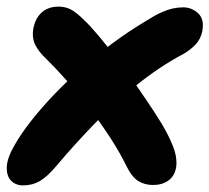

<svg xmlns="http://www.w3.org/2000/svg" viewBox="-26 -539 627 575"><path d="M43.2 16.2Q20.8 16.2 6.9 1.8Q-7 -12.6 -5.6 -40Q-4.2 -67.4 18.4 -105.6Q36.4 -137.4 65.3 -174.5Q94.2 -211.6 131.7 -251.3Q169.2 -291 214 -330.8Q258.8 -370.6 309.1 -408Q359.4 -445.4 413.4 -477.6Q437.8 -493.2 457.1 -501.8Q476.4 -510.4 492 -513.7Q507.6 -517 522.6 -517Q548.2 -517 567.4 -499.2Q586.6 -481.4 579.8 -445.2Q574.6 -421.2 559.1 -405.1Q543.6 -389 522.8 -377.2Q450.8 -338.8 384.5 -285.2Q318.2 -231.6 257.9 -169.3Q197.6 -107 142.4 -41.6Q115.6 -9.8 93.4 3.2Q71.2 16.2 43.2 16.2ZM432 15Q407.2 15 387.9 3Q368.6 -9 352.2 -42.6Q333.2 -81.8 304.7 -125.7Q276.2 -169.6 243.2 -213.1Q210.2 -256.6 175.9 -295.4Q141.6 -334.2 111.8 -363.4Q90.2 -383.4 79.5 -405Q68.8 -426.6 74.2 -455.4Q78.4 -475.8 88.5 -490.1Q98.6 -504.4 113.9 -511.8Q129.2 -519.2 149.4 -519.2Q169.4 -519.2 186 -510.7Q202.6 -502.2 226.6 -478.2Q244.4 -461.6 270.4 -430.5Q296.4 -399.4 326.1 -360.5Q355.8 -321.6 384.2 -280.5Q412.6 -239.4 436.7 -202.7Q460.8 -166 474.6 -139.2Q496.4 -96.4 500.3 -73.5Q504.2 -50.6 501.2 -36.6Q496.8 -11.8 478.4 1.6Q460 15 432 15Z"/></svg>

Font: Shantell Sans Light
Style: Italic
Weight: 300
Italic angle: -11°
Designer: Stephen Nixon, Anya Danilova, Shantell Martin
Foundry: Arrow Type
Version: Version 1.008;[ac192a2d6]